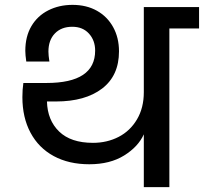

<svg xmlns="http://www.w3.org/2000/svg" viewBox="-20 -769 838 789"><path d="M798 -740V-652H676V0H571V-217Q548 -166 490 -130Q432 -94 347 -94Q263 -94 201 -127.5Q139 -161 105.5 -223.5Q72 -286 72 -370Q72 -401 76 -428H171Q371 -428 371 -561Q371 -603 345.5 -631Q320 -659 277 -659Q232 -659 205.5 -631.5Q179 -604 179 -557Q179 -542 183 -516H88Q84 -544 84 -560Q84 -619 109 -661.5Q134 -704 178.5 -726.5Q223 -749 278 -749Q335 -749 378 -725Q421 -701 445 -657.5Q469 -614 469 -558Q469 -458 399.5 -405Q330 -352 210 -352H173Q175 -275 223 -228.5Q271 -182 362 -182Q420 -182 467.5 -206.5Q515 -231 543 -278.5Q571 -326 571 -390V-740Z"/></svg>

Font: Fz Poppins Med
Style: Regular
Weight: 500
Designer: Ninad Kale (Devanagari), Jonny Pinhorn (Latin)
Foundry: Indian Type Foundry
Version: Vit hóa bi Vntype.Com & FontZin.Com